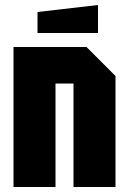

<svg xmlns="http://www.w3.org/2000/svg" viewBox="-20 -748 516 768"><path d="M34 0V-560H326L442 -444V0H274V-414H202V0ZM130 -616V-700L372 -728V-616Z"/></svg>

Font: Tektur Condensed
Style: Bold
Weight: 700
Width: 3
Designer: Adam Jagosz
Foundry: Adam Jagosz
Version: Version 1.005;gftools[0.9.30]